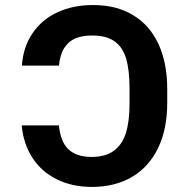

<svg xmlns="http://www.w3.org/2000/svg" viewBox="-20 -737 755 767"><path d="M346 -110.1Q400.7 -110.1 434.2 -134.3Q467.8 -158.5 482.7 -205Q497.5 -251.5 497.5 -323.4V-382.4Q497.5 -456.3 484 -502.4Q470.5 -548.4 437.8 -571.8Q405.1 -595.2 348.2 -595.2Q309.4 -595.2 281.7 -583.8Q253.9 -572.3 236.9 -545.6Q219.8 -518.9 215.5 -474.9H67.4Q72.7 -549.8 110.1 -604.4Q147.4 -659.1 209.8 -688Q272.1 -716.9 352.1 -716.9Q445.3 -716.9 511.9 -676.4Q578.6 -636 613.3 -560.6Q648 -485.2 648 -382.4V-324.8Q648 -222 612.1 -146.7Q576.1 -71.3 508.3 -30.8Q440.5 9.7 347.4 9.7Q267.6 9.7 206.5 -20.9Q145.3 -51.4 109.4 -106.9Q73.5 -162.3 66.7 -236H215.5Q221.3 -171.4 253.2 -140.8Q285 -110.1 346 -110.1Z"/></svg>

Font: Pretendard Variable
Style: Regular
Weight: 400
Designer: Base glyphs from Inter by Rasmus Andersson; Hangul glyphs from Noto Sans CJK(Source Han Sans) by Jang Soo-young and Kang
Foundry: Kil Hyung-jin
Version: Version 1.100;FEAKit 1.0